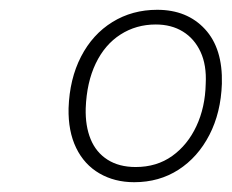

<svg xmlns="http://www.w3.org/2000/svg" viewBox="-20 -757 473 392"><path d="M254 -385Q214 -385 183 -403Q152 -421 135.5 -455Q119 -489 120 -536Q122 -596 145.5 -641.5Q169 -687 209.5 -712Q250 -737 301 -737Q362 -737 398.5 -697.5Q435 -658 433 -586Q431 -527 407.5 -481.5Q384 -436 344.5 -410.5Q305 -385 254 -385ZM257 -416Q300 -416 331.5 -438.5Q363 -461 381 -499.5Q399 -538 400 -586Q402 -624 389.5 -651Q377 -678 353.5 -692.5Q330 -707 298 -707Q258 -707 226 -686.5Q194 -666 175.5 -627.5Q157 -589 155 -536Q154 -500 165 -473Q176 -446 199.5 -431Q223 -416 257 -416Z"/></svg>

Font: Mona Sans ExtraLight
Style: Italic
Weight: 200
Italic angle: -11.6951°
Designer: Deni Anggara
Foundry: GitHub
Version: Version 2.000